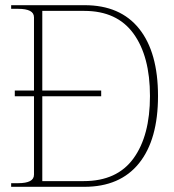

<svg xmlns="http://www.w3.org/2000/svg" viewBox="-20 -720 669 740"><path d="M589 -350Q589 -182 516 -91Q443 0 305 0H23V-14H50Q80 -14 95.5 -22Q111 -30 111 -47V-349H37V-371H111V-653Q111 -670 95.5 -678Q80 -686 50 -686H23V-700H306Q444 -700 516.5 -609Q589 -518 589 -350ZM558 -350Q558 -503 494.5 -590.5Q431 -678 305 -678H143V-371H370V-349H143V-22H303Q431 -22 494.5 -109.5Q558 -197 558 -350Z"/></svg>

Font: Taviraj Thin
Style: Regular
Weight: 100
Designer: Katatrad Team
Foundry: CadsonDemak
Version: Version 1.030